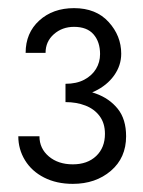

<svg xmlns="http://www.w3.org/2000/svg" viewBox="-20 -726 352 472"><path d="M141 -487Q182 -487 212.5 -501.5Q243 -516 260.5 -540.5Q278 -565 278 -594Q278 -638 247 -672Q216 -706 162 -706Q110 -706 76.5 -675.5Q43 -645 43 -596H92Q92 -624 112.5 -642Q133 -660 162 -660Q194 -660 210 -641.5Q226 -623 226 -593Q226 -573 216 -556.5Q206 -540 187 -530Q168 -520 141 -520ZM159 -274Q215 -274 252.5 -306Q290 -338 290 -391Q290 -433 269.5 -458.5Q249 -484 215.5 -496Q182 -508 141 -508V-475Q168 -475 190 -466.5Q212 -458 225 -440.5Q238 -423 238 -397Q238 -363 216.5 -342.5Q195 -322 159 -322Q123 -322 100 -341.5Q77 -361 77 -391H25Q25 -359 41.5 -332Q58 -305 88.5 -289.5Q119 -274 159 -274Z"/></svg>

Font: Glinicke Jost Regular
Style: Regular
Weight: 400
Version: Version 3.710